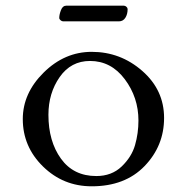

<svg xmlns="http://www.w3.org/2000/svg" viewBox="-20 -640 656 674"><path d="M212 -620H415Q420 -620 424 -616Q428 -612 428 -608Q428 -590 420 -577.5Q412 -565 397 -565H202Q197 -565 192.5 -569Q188 -573 188 -577Q188 -589 194 -604.5Q200 -620 212 -620ZM60 -222Q60 -313 133.5 -385.5Q207 -458 302 -458Q403 -458 479.5 -391Q556 -324 556 -226Q556 -128 487.5 -57Q419 14 302 14Q202 14 131 -55.5Q60 -125 60 -222ZM296 -426Q229 -426 189.5 -369.5Q150 -313 150 -237Q150 -144 194 -83Q238 -22 318 -22Q372 -22 407 -55.5Q442 -89 454 -130.5Q466 -172 466 -217Q466 -298 418 -362Q370 -426 296 -426Z"/></svg>

Font: EB Garamond SC 12
Style: Regular
Weight: 400
Version: Version 0.016 ; ttfautohint (v0.97) -l 8 -r 50 -G 200 -x 0 -